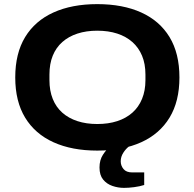

<svg xmlns="http://www.w3.org/2000/svg" viewBox="-20 -719 944 932"><path d="M452 12Q329 12 239.5 -28.5Q150 -69 102 -148Q54 -227 54 -343Q54 -460 102 -539Q150 -618 239.5 -658.5Q329 -699 452 -699Q576 -699 665.5 -658.5Q755 -618 803 -539Q851 -460 851 -343Q851 -227 803 -148Q755 -69 665.5 -28.5Q576 12 452 12ZM452 -117Q506 -117 549 -131Q592 -145 622.5 -172Q653 -199 669.5 -239Q686 -279 686 -330V-357Q686 -409 669.5 -448.5Q653 -488 622.5 -515Q592 -542 549 -556Q506 -570 452 -570Q399 -570 356 -556Q313 -542 282.5 -515Q252 -488 236 -448.5Q220 -409 220 -357V-330Q220 -279 236 -239Q252 -199 282.5 -172Q313 -145 356 -131Q399 -117 452 -117ZM582 193Q553 193 525.5 183.5Q498 174 480.5 152.5Q463 131 463 94Q463 58 479.5 32.5Q496 7 517 -12H606V-8Q591 3 578.5 22.5Q566 42 566 64Q566 85 579.5 101.5Q593 118 622 118H680V179Q658 186 631 189.5Q604 193 582 193Z"/></svg>

Font: Archivo SemiExpanded
Style: Bold
Weight: 700
Width: 6
Designer: Hector Gatti
Foundry: Omnibus-Type
Version: Version 2.001